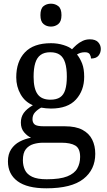

<svg xmlns="http://www.w3.org/2000/svg" viewBox="-20 -780 578 1040"><path d="M231 240Q127 240 75 201.5Q23 163 23 94Q23 55 40.5 28.5Q58 2 86.5 -13Q115 -28 148 -34Q128 -43 110.5 -63.5Q93 -84 93 -116Q93 -146 108.5 -168Q124 -190 158 -210Q115 -228 91.5 -269.5Q68 -311 68 -361Q68 -447 115 -496.5Q162 -546 256 -546Q292 -546 324 -536Q356 -526 370 -513Q380 -524 394 -536.5Q408 -549 426.5 -558Q445 -567 467 -567Q497 -567 511.5 -551.5Q526 -536 526 -515Q526 -494 513.5 -478.5Q501 -463 473 -463Q473 -474 466.5 -485.5Q460 -497 440 -497Q427 -497 417 -494Q407 -491 397 -485Q414 -464 425 -435.5Q436 -407 436 -364Q436 -290 391.5 -241Q347 -192 256 -192Q244 -192 228.5 -193.5Q213 -195 203 -197Q184 -187 170 -172Q156 -157 156 -134Q156 -116 167.5 -106Q179 -96 218 -96H331Q391 -96 427 -76.5Q463 -57 479.5 -23.5Q496 10 496 53Q496 139 431.5 189.5Q367 240 231 240ZM233 191Q305 191 344 175.5Q383 160 398.5 132.5Q414 105 414 70Q414 24 388 8.5Q362 -7 312 -7H214Q186 -7 161 0.5Q136 8 120 28Q104 48 104 88Q104 117 115 140.5Q126 164 154 177.5Q182 191 233 191ZM253 -240Q286 -240 305.5 -253Q325 -266 333.5 -294Q342 -322 342 -365Q342 -410 333 -439.5Q324 -469 304.5 -483Q285 -497 252 -497Q220 -497 200 -482.5Q180 -468 171 -438.5Q162 -409 162 -364Q162 -300 183.5 -270Q205 -240 253 -240ZM256 -636Q232 -636 215.5 -650Q199 -664 199 -698Q199 -733 215.5 -746.5Q232 -760 256 -760Q279 -760 296 -746.5Q313 -733 313 -698Q313 -664 296 -650Q279 -636 256 -636Z"/></svg>

Font: Noto Serif Armenian
Style: Regular
Weight: 400
Designer: Monotype Design Team
Foundry: Monotype Imaging Inc.
Version: Version 2.007